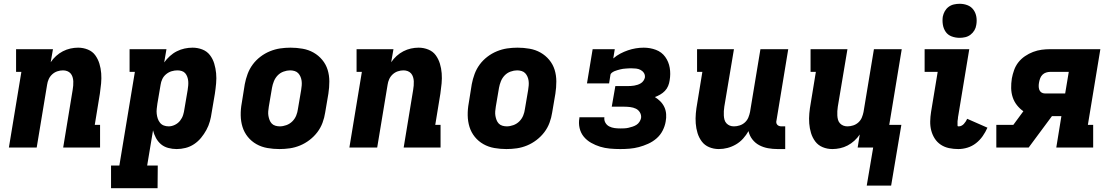

<svg xmlns="http://www.w3.org/2000/svg" viewBox="-20 -780 5890 1015"><path d="M27 0 93 -400H65V-520H260L248 -451Q260 -469 276.5 -484Q293 -499 312.5 -509Q332 -519 352.5 -523.5Q373 -528 393 -528Q420 -528 444.5 -518Q469 -508 483.5 -488Q498 -468 505.5 -443.5Q513 -419 515 -392.5Q517 -366 514.5 -339Q512 -312 508 -285L481 -120H509V0H314L364 -304Q366 -316 367 -327.5Q368 -339 367.5 -350.5Q367 -362 363.5 -373Q360 -384 353 -392Q346 -400 335.5 -404Q325 -408 313 -408Q298 -408 283 -403Q268 -398 256 -387Q244 -376 237.5 -361.5Q231 -347 229 -332L174 0Z M567 215V95H611L693 -400H665V-520H860L848 -450Q861 -468 878 -483.5Q895 -499 915 -509Q935 -519 956 -523.5Q977 -528 998 -528Q1025 -528 1049.5 -518.5Q1074 -509 1089.5 -489Q1105 -469 1112.5 -444Q1120 -419 1122.5 -393Q1125 -367 1122.5 -339.5Q1120 -312 1116 -285L1099 -185Q1096 -162 1089.5 -138.5Q1083 -115 1071 -93Q1059 -71 1043 -51.5Q1027 -32 1006 -18Q985 -4 961 2Q937 8 914 8Q891 8 869 2Q847 -4 831 -17.5Q815 -31 804.5 -50.5Q794 -70 789 -91L758 95H814L813 215ZM872 -112Q888 -112 904.5 -120Q921 -128 932 -142Q943 -156 948 -172Q953 -188 955 -204L972 -304Q974 -316 975 -328Q976 -340 975 -351.5Q974 -363 970 -374Q966 -385 959 -393Q952 -401 941 -404.5Q930 -408 918 -408Q903 -408 887.5 -403.5Q872 -399 858.5 -388Q845 -377 838 -362Q831 -347 829 -332L812 -232Q810 -218 808.5 -204.5Q807 -191 808.5 -178Q810 -165 814 -153Q818 -141 826 -131Q834 -121 846 -116.5Q858 -112 872 -112Z M1457 8Q1425 8 1393.5 2.5Q1362 -3 1335.5 -18Q1309 -33 1290 -56.5Q1271 -80 1262 -109Q1253 -138 1252.5 -170.5Q1252 -203 1258 -235L1274 -335Q1279 -362 1289 -389Q1299 -416 1316 -439Q1333 -462 1356.5 -480Q1380 -498 1407 -509Q1434 -520 1461 -524Q1488 -528 1516 -528Q1548 -528 1579.5 -522.5Q1611 -517 1637.5 -502Q1664 -487 1683.5 -463.5Q1703 -440 1712 -411Q1721 -382 1721 -349.5Q1721 -317 1716 -285L1699 -185Q1695 -158 1685 -131Q1675 -104 1657.5 -81Q1640 -58 1616.5 -40Q1593 -22 1566.5 -11Q1540 0 1512.5 4Q1485 8 1457 8ZM1459 -112Q1476 -112 1494 -118.5Q1512 -125 1525.5 -138.5Q1539 -152 1546 -169.5Q1553 -187 1555 -204L1572 -304Q1574 -316 1575 -328.5Q1576 -341 1574.5 -352.5Q1573 -364 1568.5 -374.5Q1564 -385 1556.5 -393Q1549 -401 1537.5 -404.5Q1526 -408 1514 -408Q1497 -408 1479 -401.5Q1461 -395 1448 -381.5Q1435 -368 1428 -350.5Q1421 -333 1418 -316L1401 -216Q1399 -204 1398 -191.5Q1397 -179 1399 -167.5Q1401 -156 1405 -145.5Q1409 -135 1416.5 -127Q1424 -119 1435.5 -115.5Q1447 -112 1459 -112Z M1827 0 1893 -400H1865V-520H2060L2048 -451Q2060 -469 2076.5 -484Q2093 -499 2112.5 -509Q2132 -519 2152.5 -523.5Q2173 -528 2193 -528Q2220 -528 2244.5 -518Q2269 -508 2283.5 -488Q2298 -468 2305.5 -443.5Q2313 -419 2315 -392.5Q2317 -366 2314.5 -339Q2312 -312 2308 -285L2281 -120H2309V0H2114L2164 -304Q2166 -316 2167 -327.5Q2168 -339 2167.5 -350.5Q2167 -362 2163.5 -373Q2160 -384 2153 -392Q2146 -400 2135.5 -404Q2125 -408 2113 -408Q2098 -408 2083 -403Q2068 -398 2056 -387Q2044 -376 2037.5 -361.5Q2031 -347 2029 -332L1974 0Z M2657 8Q2625 8 2593.5 2.5Q2562 -3 2535.5 -18Q2509 -33 2490 -56.5Q2471 -80 2462 -109Q2453 -138 2452.5 -170.5Q2452 -203 2458 -235L2474 -335Q2479 -362 2489 -389Q2499 -416 2516 -439Q2533 -462 2556.5 -480Q2580 -498 2607 -509Q2634 -520 2661 -524Q2688 -528 2716 -528Q2748 -528 2779.5 -522.5Q2811 -517 2837.5 -502Q2864 -487 2883.5 -463.5Q2903 -440 2912 -411Q2921 -382 2921 -349.5Q2921 -317 2916 -285L2899 -185Q2895 -158 2885 -131Q2875 -104 2857.5 -81Q2840 -58 2816.5 -40Q2793 -22 2766.5 -11Q2740 0 2712.5 4Q2685 8 2657 8ZM2659 -112Q2676 -112 2694 -118.5Q2712 -125 2725.5 -138.5Q2739 -152 2746 -169.5Q2753 -187 2755 -204L2772 -304Q2774 -316 2775 -328.5Q2776 -341 2774.5 -352.5Q2773 -364 2768.5 -374.5Q2764 -385 2756.5 -393Q2749 -401 2737.5 -404.5Q2726 -408 2714 -408Q2697 -408 2679 -401.5Q2661 -395 2648 -381.5Q2635 -368 2628 -350.5Q2621 -333 2618 -316L2601 -216Q2599 -204 2598 -191.5Q2597 -179 2599 -167.5Q2601 -156 2605 -145.5Q2609 -135 2616.5 -127Q2624 -119 2635.5 -115.5Q2647 -112 2659 -112Z M3259 8Q3231 8 3204 5.5Q3177 3 3152.5 -4.5Q3128 -12 3105 -25Q3082 -38 3066 -57.5Q3050 -77 3044 -103Q3038 -129 3043 -156V-160H3175V-159Q3173 -144 3180.5 -131Q3188 -118 3201 -111.5Q3214 -105 3228.5 -103Q3243 -101 3259 -101Q3269 -101 3280.5 -101.5Q3292 -102 3302.5 -104.5Q3313 -107 3324 -110.5Q3335 -114 3344.5 -120Q3354 -126 3360.5 -136Q3367 -146 3369 -156Q3371 -172 3363 -185.5Q3355 -199 3341.5 -205.5Q3328 -212 3311.5 -214Q3295 -216 3279 -216H3214L3233 -325H3298Q3307 -325 3315.5 -325.5Q3324 -326 3333 -327.5Q3342 -329 3351 -332Q3360 -335 3368 -340Q3376 -345 3381.5 -353Q3387 -361 3389 -369Q3391 -383 3384.5 -393.5Q3378 -404 3367 -410Q3356 -416 3343 -417.5Q3330 -419 3316 -419Q3309 -419 3302 -418.5Q3295 -418 3287.5 -417.5Q3280 -417 3272.5 -416Q3265 -415 3258 -413Q3251 -411 3243.5 -409Q3236 -407 3229 -404Q3222 -401 3215 -396Q3208 -391 3207 -384L3200 -339H3083L3113 -520H3230L3222 -471Q3239 -486 3259 -496.5Q3279 -507 3299.5 -514Q3320 -521 3341 -524.5Q3362 -528 3383 -528Q3417 -528 3447.5 -516.5Q3478 -505 3496.5 -479.5Q3515 -454 3520.5 -421.5Q3526 -389 3520 -355Q3518 -340 3512 -325.5Q3506 -311 3495 -299.5Q3484 -288 3470 -280Q3456 -272 3442 -267Q3458 -257 3471 -244Q3484 -231 3492 -214Q3500 -197 3501.5 -177Q3503 -157 3499 -137Q3495 -113 3483 -89.5Q3471 -66 3451 -48.5Q3431 -31 3406.5 -20Q3382 -9 3357.5 -2.5Q3333 4 3308 6Q3283 8 3259 8Z M3780 8Q3753 8 3729 -2Q3705 -12 3690 -32Q3675 -52 3667.5 -76.5Q3660 -101 3658 -127.5Q3656 -154 3658.5 -181Q3661 -208 3666 -235L3693 -400H3665V-520H3860L3809 -216Q3807 -204 3806.5 -192.5Q3806 -181 3806.5 -169.5Q3807 -158 3810 -147Q3813 -136 3820.5 -128Q3828 -120 3838 -116Q3848 -112 3860 -112Q3875 -112 3890.5 -117Q3906 -122 3918 -133Q3930 -144 3936 -158.5Q3942 -173 3945 -188L4000 -520H4147L4085 -144Q4083 -137 4084 -131Q4085 -125 4089 -120.5Q4093 -116 4099 -114Q4105 -112 4111 -112H4131V8H4091Q4065 8 4040 3.5Q4015 -1 3993.5 -12.5Q3972 -24 3957 -43.5Q3942 -63 3937 -87Q3925 -66 3908.5 -47.5Q3892 -29 3870.5 -16.5Q3849 -4 3826 2Q3803 8 3780 8Z M4562 201 4596 0H4514L4525 -69Q4513 -51 4496.5 -36Q4480 -21 4461 -11Q4442 -1 4421 3.5Q4400 8 4380 8Q4353 8 4329 -2Q4305 -12 4290 -32Q4275 -52 4267.5 -76.5Q4260 -101 4258 -127.5Q4256 -154 4258.5 -181Q4261 -208 4266 -235L4293 -400H4265V-520H4460L4409 -216Q4407 -204 4406.5 -192.5Q4406 -181 4406.5 -169.5Q4407 -158 4410 -147Q4413 -136 4420.5 -128Q4428 -120 4438 -116Q4448 -112 4460 -112Q4475 -112 4490.5 -117Q4506 -122 4518 -133Q4530 -144 4536 -158.5Q4542 -173 4545 -188L4600 -520H4747L4681 -120H4745L4691 201Z M5046 8Q5021 8 4997 3Q4973 -2 4953.5 -15Q4934 -28 4921.5 -47.5Q4909 -67 4903 -90Q4897 -113 4897.5 -138Q4898 -163 4902 -188L4937 -400H4868V-520H5104L5046 -169Q5045 -165 5044.5 -161Q5044 -157 5044 -153.5Q5044 -150 5043 -146.5Q5042 -143 5042 -139Q5042 -135 5042 -131.5Q5042 -128 5042 -124Q5042 -120 5042 -116Q5042 -112 5046 -112H5049Q5056 -112 5063 -115.5Q5070 -119 5075.5 -125Q5081 -131 5085.5 -138Q5090 -145 5093 -152L5200 -105Q5190 -82 5175 -60.5Q5160 -39 5139.5 -23Q5119 -7 5094.5 0.5Q5070 8 5046 8ZM5053 -580Q5031 -580 5011 -587.5Q4991 -595 4979.5 -611.5Q4968 -628 4964.5 -649Q4961 -670 4964 -692Q4967 -707 4974.5 -720.5Q4982 -734 4994.5 -743.5Q5007 -753 5022.5 -756.5Q5038 -760 5053 -760Q5075 -760 5094.5 -752.5Q5114 -745 5126 -728.5Q5138 -712 5141.5 -691Q5145 -670 5141 -648Q5139 -633 5131 -619.5Q5123 -606 5110.5 -596.5Q5098 -587 5083 -583.5Q5068 -580 5053 -580Z M5247 0V-120H5337L5390 -192Q5371 -205 5356 -224Q5341 -243 5333.5 -266Q5326 -289 5325.5 -314Q5325 -339 5329 -365Q5333 -387 5341 -409.5Q5349 -432 5363.5 -450.5Q5378 -469 5398.5 -483Q5419 -497 5441.5 -505.5Q5464 -514 5486.5 -517Q5509 -520 5531 -520H5797L5731 -120H5759V0H5564L5591 -166H5541L5449 -42L5418 0ZM5611 -286 5630 -400H5531Q5521 -400 5510 -396.5Q5499 -393 5491 -385Q5483 -377 5479 -366.5Q5475 -356 5473 -345Q5471 -335 5471 -325Q5471 -315 5474 -306Q5477 -297 5485 -291.5Q5493 -286 5503 -286Z"/></svg>

Font: Iosevka Etoile Heavy
Style: Italic
Weight: 900
Italic angle: -9°
Designer: Belleve Invis
Foundry: Belleve Invis
Version: Version 22.1.2; ttfautohint (v1.8.4)